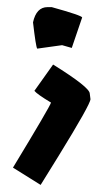

<svg xmlns="http://www.w3.org/2000/svg" viewBox="-20 -357 293 542"><path d="M114.3 -336.9H126Q211.9 -313 211.9 -307.6L182.6 -221.7L155.3 -229.5L85 -219.7Q81.1 -225.6 73.2 -293.9Q82.5 -336.9 114.3 -336.9ZM129.9 -174.8Q233.4 -110.4 233.4 -92.8L235.4 -77.1Q235.4 -63 145.5 83L94.7 165L16.6 116.2Q121.6 -57.1 124 -67.4Q85 -90.8 77.1 -100.6Z"/></svg>

Font: ww_drahtTSB
Style: Regular
Weight: 400
Designer: Dr. Wolfgang Wiebecke
Version: Version 1.06 May 21, 2010, initial release